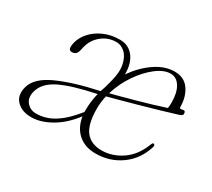

<svg xmlns="http://www.w3.org/2000/svg" viewBox="-98 -627 889 807"><g transform="rotate(30 346.5 -223.5)"><path d="M34.5 -86Q48 -136.5 123 -170.8Q198 -205 317.5 -230.5Q321.5 -243 326 -255.5L334.5 -287Q348.5 -338.5 341.2 -373Q334 -407.5 314.8 -425Q295.5 -442.5 273 -442.5Q233 -442.5 202.5 -417.8Q172 -393 163 -356L157.5 -333.5Q151.5 -310.5 127.5 -312Q109.5 -313.5 118.5 -351Q125.5 -379 147.5 -403.5Q169.5 -428 203.8 -443.2Q238 -458.5 280.5 -458.5Q322.5 -458.5 347 -427.2Q371.5 -396 371 -342.5Q406.5 -393.5 453 -425.5Q499.5 -457.5 547.5 -457.5Q593.5 -457.5 617.2 -423.5Q641 -389.5 641 -340.5Q641 -331 653 -334.5Q669 -340 669 -322.5Q669 -314.5 654 -309.5Q621 -299 575.5 -285.8Q530 -272.5 483.5 -259.5Q437 -246.5 400.2 -236.5Q363.5 -226.5 348 -222.5Q340.5 -190 340.5 -160Q340.5 -83.5 367 -50Q393.5 -16.5 444.5 -16.5Q496.5 -16.5 542.5 -48Q588.5 -79.5 611.5 -140Q615.5 -151 619.5 -151Q623 -151 625.8 -147.8Q628.5 -144.5 626.5 -138Q606 -70 552.2 -31.2Q498.5 7.5 429.5 7.5Q378 7.5 345.2 -21.2Q312.5 -50 304.5 -100.5Q263 -46 213.5 -17.8Q164 10.5 119 10.5Q73.5 10.5 48 -15.5Q22.5 -41.5 34.5 -86ZM536.5 -441.5Q504.5 -441.5 468 -413.5Q431.5 -385.5 400.2 -339.8Q369 -294 353 -240.5Q370.5 -245 400.8 -253Q431 -261 466.5 -271Q502 -281 536.8 -291.2Q571.5 -301.5 598 -310.5Q600 -321 600 -338.5Q600 -385.5 582.8 -413.5Q565.5 -441.5 536.5 -441.5ZM302.5 -130Q302.5 -171 313 -213.5Q199.5 -190 143.2 -162Q87 -134 75 -89Q65.5 -55 83.2 -34Q101 -13 128.5 -13Q176 -13 218 -39.8Q260 -66.5 302.5 -120.5Q302.5 -125 302.5 -130Z"/></g></svg>

Font: Fraunces 9pt Thin
Style: Italic
Weight: 100
Italic angle: -16°
Version: Version 1.000;[b76b70a41]